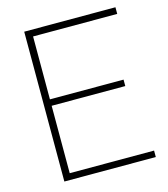

<svg xmlns="http://www.w3.org/2000/svg" viewBox="-106 -781 754 864"><g transform="rotate(-15 271.5 -349.0)"><path d="M87 -698H512V-667H120V-374H463V-344H120V-30H513V0H87Z"/></g></svg>

Font: Freesentation 1 Thin
Style: Regular
Weight: 250
Designer: glyphs from Roboto by Christian Robertson / Hangul glyphs from Noto Sans CJK(Source Han Sans) by Jang Soo-young and Kang
Foundry: PT&
Version: Version 2.001